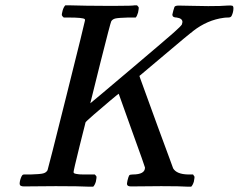

<svg xmlns="http://www.w3.org/2000/svg" viewBox="-20 -703 899 723"><path d="M70 -1Q54 -1 54 -11Q54 -17 56 -25Q61 -42 66 -45L70 -46Q75 -46 82 -46Q89 -46 96 -46Q131 -47 142.5 -50Q154 -53 159 -62Q161 -66 230.5 -344Q300 -622 300 -626Q300 -627 300 -629L299 -631Q293 -637 238 -637H220Q214 -642 213 -645.5Q212 -649 216 -664Q220 -677 226 -683H239Q307 -681 372 -681H421Q479 -681 487 -683H496Q502 -677 502.5 -674.5Q503 -672 500 -656Q496 -642 491 -637H462Q426 -636 415 -633.5Q404 -631 399 -623Q396 -618 358 -467L320 -314Q321 -314 484 -452Q608 -557 634.5 -580.5Q661 -604 665 -611Q667 -619 667 -620Q667 -634 645 -637Q629 -637 629 -648Q629 -650 632.5 -662.5Q636 -675 637 -677Q640 -682 653 -682Q669 -682 705 -681Q741 -680 764 -680Q815 -680 835 -682Q850 -683 854.5 -681.5Q859 -680 859 -672Q859 -657 852 -643Q849 -637 839 -637Q829 -637 823 -636Q761 -628 707 -586Q701 -580 697 -578Q696 -578 600 -497L505 -417L508 -408Q543 -311 574 -226.5Q605 -142 618.5 -106Q632 -70 632 -69Q645 -47 688 -46H707Q712 -39 712.5 -37.5Q713 -36 710 -19Q706 -6 700 0H688Q659 -2 587 -2Q569 -2 531 -1.5Q493 -1 474 -1Q461 -1 459 -7Q457 -10 460 -23Q464 -39 466.5 -42.5Q469 -46 480 -46Q526 -46 526 -72Q526 -75 476 -213L427 -350Q426 -350 395.5 -324.5Q365 -299 334 -272Q303 -245 302 -242Q302 -241 299 -229.5Q296 -218 290 -194Q284 -170 279 -150Q257 -61 257 -55Q257 -52 259.5 -50.5Q262 -49 268 -48Q274 -47 278.5 -46.5Q283 -46 293.5 -46Q304 -46 309 -46H337Q343 -40 343.5 -37.5Q344 -35 341 -19Q337 -6 331 0H316Q280 -2 190 -2Q167 -2 127.5 -1.5Q88 -1 70 -1Z"/></svg>

Font: MathJax_Main
Style: Italic
Weight: 400
Version: Version 1.1